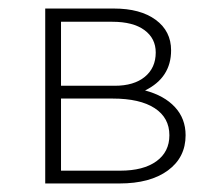

<svg xmlns="http://www.w3.org/2000/svg" viewBox="-20 -430 500 450"><path d="M320 -218Q365 -206 390 -179Q415 -152 415 -113Q415 -61 373.5 -30.5Q332 0 260 0H86V-410H247Q309 -410 345 -383.5Q381 -357 381 -312Q381 -248 320 -218ZM243 -379H123V-229H249Q294 -229 319.5 -250Q345 -271 345 -307Q345 -340 318.5 -359.5Q292 -379 243 -379ZM262 -30Q316 -30 346.5 -52Q377 -74 377 -113Q377 -154 342.5 -176.5Q308 -199 244 -199H123V-30Z"/></svg>

Font: EauTest Light
Style: Regular
Weight: 300
Designer: Christian Thalmann (Catharsis Fonts)
Version: Version 0.001;PS 000.001;hotconv 1.0.88;makeotf.lib2.5.64775